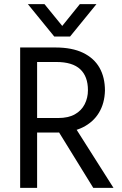

<svg xmlns="http://www.w3.org/2000/svg" viewBox="-20 -902 588 922"><path d="M236.4 -310.2H328.1L524.9 0H427.8ZM402.3 -468.8Q402.3 -535 365.1 -569.6Q327.9 -604.3 250.8 -604.3H76.8V-674H245.9Q325.8 -674 378.7 -648.5Q431.5 -622.9 457.8 -576.8Q484 -530.7 484 -466.7Q482.4 -406.1 455.3 -360.9Q428.2 -315.8 377.9 -290.7Q327.7 -265.6 255.3 -265.6H76.8V-335.3H259.6Q308 -335.3 339.5 -353Q371 -370.7 386.6 -401.4Q402.3 -432.1 402.3 -468.8ZM76.8 0V-674H158.2V0ZM240.6 -726.5H316.4L443.2 -882.2H363.4L278.9 -777.5L193.6 -882.2H113.8Z"/></svg>

Font: Hind Variable Light
Style: Regular
Weight: 300
Designer: Manushi Parikh, Satya Rajpurohit
Foundry: Indian Type Foundry
Version: Version 3.000